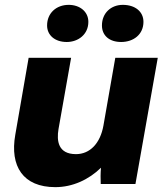

<svg xmlns="http://www.w3.org/2000/svg" viewBox="-20 -758 682 791"><path d="M208 13C279 13 346 -18 396 -67C394 -45 394 -20 395 0H538L630 -520H455L406 -240C393 -168 351 -123 293 -123C219 -123 213 -178 221 -226L273 -520H98L43 -203C20 -73 75 13 208 13ZM255 -585C302 -585 344 -616 344 -668C344 -710 309 -738 263 -738C212 -738 174 -704 174 -653C174 -613 206 -585 255 -585ZM479 -585C530 -585 571 -616 571 -668C571 -710 537 -738 486 -738C437 -738 400 -704 400 -653C400 -612 430 -585 479 -585Z"/></svg>

Font: Fixel Display 20240404 ExBold
Style: Italic
Weight: 800
Italic angle: -10°
Designer: AlfaBravo + MacPaw
Foundry: Kyrylo Tkachov, Marchela Mozhyna, Serhii Makarenko, Maria Weinstein, Zakhar Kryvoshyya
Version: Version 1.211;Glyphs 3.2 (3225)